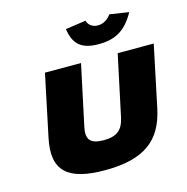

<svg xmlns="http://www.w3.org/2000/svg" viewBox="-103 -782 869 890"><g transform="rotate(-15 331.5 -337.5)"><path d="M79 -205C46 -51 116 9 294 9C483 9 570 -59 601 -205L663 -500H490L428 -209C416 -152 388 -127 324 -127C259 -127 240 -152 252 -209L314 -500H141ZM287 -670 385 -684C390 -664 408 -648 435 -648C463 -648 485 -664 499 -684L591 -670C550 -596 501 -563 417 -563C333 -563 298 -596 287 -670Z"/></g></svg>

Font: LT Wave Black
Style: Italic
Weight: 900
Designer: Daniel Lyons
Version: Version 2.5 (Glyphs App)